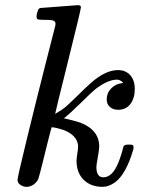

<svg xmlns="http://www.w3.org/2000/svg" viewBox="-20 -714 561 745"><path d="M137 -683Q138 -683 209.5 -688.5Q281 -694 282 -694Q294 -694 294 -686Q294 -677 244 -476.5Q194 -276 194 -272Q221 -288 232 -297Q243 -306 278 -340Q338 -400 362 -415Q402 -442 438 -442Q468 -442 485.5 -422Q503 -402 503 -369Q503 -333 486 -310.5Q469 -288 438 -288Q419 -288 406.5 -299Q394 -310 394 -328Q394 -353 411 -370.5Q428 -388 451 -391L458 -393Q446 -405 434 -405Q400 -405 354 -371Q335 -356 296 -317Q250 -272 228 -255Q276 -244 292 -238Q340 -219 356 -186Q365 -168 365 -147Q365 -134 359.5 -104Q354 -74 354 -66Q354 -26 381 -26Q399 -26 414 -41Q439 -66 459 -145Q461 -153 479 -153Q493 -153 495 -151Q501 -147 496 -130Q469 -39 427 -7Q402 11 378 11Q332 11 304.5 -16.5Q277 -44 277 -90Q277 -99 280 -118Q283 -137 283 -145Q283 -158 277 -170Q264 -195 228 -209Q195 -220 182 -220H180L168 -174Q157 -129 144.5 -79Q132 -29 129 -21Q124 -8 111 1.5Q98 11 83 11Q71 11 59.5 3.5Q48 -4 48 -16Q48 -26 84.5 -176Q121 -326 158 -471L195 -616Q197 -630 188.5 -633.5Q180 -637 160 -637Q157 -637 156 -637Q155 -637 153 -637Q151 -637 149 -637Q128 -637 125 -640Q119 -645 124 -664Q128 -678 131 -680Q134 -683 137 -683Z"/></svg>

Font: KaTeX_Math
Style: Italic
Weight: 400
Version: Version 3699957226